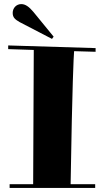

<svg xmlns="http://www.w3.org/2000/svg" viewBox="-20 -915 513 938"><path d="M27 3H445V-15H325C333 -513 340 -639 342 -665L447 -662V-680L20 -693V-675L145 -671L142 -15H27ZM234 -725 242 -736 143 -857C122 -882 104 -895 84 -895C60 -895 42 -876 42 -852C42 -829 54 -820 76 -807Z"/></svg>

Font: Purple Purse
Style: Regular
Weight: 400
Designer: Astigmatic (AOETI)
Foundry: Astigmatic (AOETI)
Version: Version 1.000